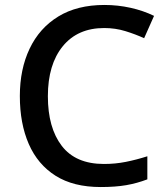

<svg xmlns="http://www.w3.org/2000/svg" viewBox="-20 -744 673 774"><path d="M400 -631Q293 -631 233 -557.5Q173 -484 173 -356Q173 -229 229 -156Q285 -83 399 -83Q445 -83 487.5 -91.5Q530 -100 574 -114V-21Q532 -5 488.5 2.5Q445 10 386 10Q276 10 204 -35.5Q132 -81 96 -163.5Q60 -246 60 -357Q60 -465 99.5 -548Q139 -631 215 -677.5Q291 -724 401 -724Q455 -724 506.5 -712.5Q558 -701 601 -680L561 -590Q526 -606 485.5 -618.5Q445 -631 400 -631Z"/></svg>

Font: Noto Sans Vithkuqi Medium
Style: Regular
Weight: 500
Version: Version 1.001